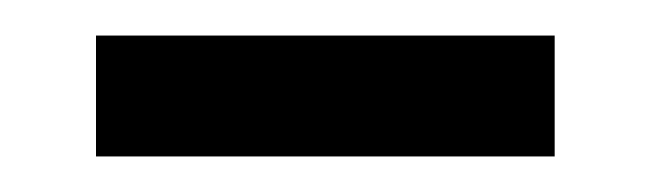

<svg xmlns="http://www.w3.org/2000/svg" viewBox="-20 -320 366 108"><path d="M34 -232V-300H292V-232Z"/></svg>

Font: Bricolage Grotesque 10pt Light
Style: Regular
Weight: 300
Designer: Mathieu Triay
Foundry: Atelier Triay
Version: Version 1.000; ttfautohint (v1.8.4.7-5d5b);gftools[0.9.32]